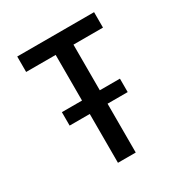

<svg xmlns="http://www.w3.org/2000/svg" viewBox="-171 -863 942 991"><g transform="rotate(-30 300.0 -367.5)"><path d="M247 0V-291H127V-371H247V-643H71V-735H529V-643H353V-371H473V-291H353V0Z"/></g></svg>

Font: Iosevka Curly SmBdEx
Style: Regular
Weight: 600
Width: 7
Monospace: yes
Designer: Belleve Invis
Foundry: Belleve Invis
Version: Version 11.1.0; ttfautohint (v1.8.3)